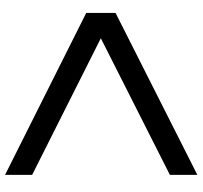

<svg xmlns="http://www.w3.org/2000/svg" viewBox="-40 -774 785 744"><g transform="rotate(-90 352.0 -402.5)"><path d="M673.3 -460.4V-346.7L45.9 -29.8V-136.2L575.2 -403.8L45.9 -669.9V-774.9Z"/></g></svg>

Font: Decalotype Medium
Style: Regular
Weight: 500
Designer: Alfredo Marco Pradil
Foundry: Alfredo Marco Pradil
Version: Version 1.0